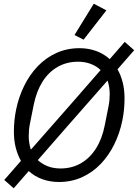

<svg xmlns="http://www.w3.org/2000/svg" viewBox="-20 -970 744 1036"><path d="M54 46 3 1 93 -102Q75 -134 65 -173Q55 -212 55 -260Q55 -290 58 -320Q61 -350 67 -379Q81 -447 110.5 -507Q140 -567 183.5 -612.5Q227 -658 284 -684Q341 -710 409 -710Q457 -710 498.5 -695Q540 -680 572 -651L653 -744L704 -699L614 -596Q632 -565 642 -525.5Q652 -486 652 -438Q652 -408 649 -378Q646 -348 640 -319Q626 -251 596.5 -191Q567 -131 523.5 -85.5Q480 -40 423 -14Q366 12 298 12Q250 12 208.5 -3Q167 -18 135 -47ZM401 -637Q340 -637 291 -609Q242 -581 209.5 -529.5Q177 -478 162 -405L142 -305Q138 -286 136.5 -268.5Q135 -251 135 -236Q135 -217 138 -198.5Q141 -180 146 -164H148L365 -411L523 -592Q501 -613 470 -625Q439 -637 401 -637ZM306 -61Q368 -61 416.5 -89Q465 -117 498 -169Q531 -221 545 -293L565 -393Q569 -412 570.5 -429.5Q572 -447 572 -462Q572 -482 569 -500Q566 -518 561 -534H559L342 -287L184 -106Q207 -85 237.5 -73Q268 -61 306 -61ZM554 -914 431 -756 382 -781 486 -950Z"/></svg>

Font: IBM Plex Sans Var
Style: Italic
Weight: 400
Italic angle: -11.31°
Designer: Mike Abbink, Paul van der Laan, Pieter van Rosmalen
Foundry: Bold Monday
Version: Version 1.001